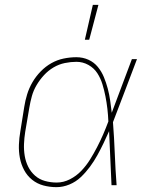

<svg xmlns="http://www.w3.org/2000/svg" viewBox="-20 -764 640 792"><path d="M213 8Q185 8 159 1Q133 -6 112.5 -22.5Q92 -39 79.5 -62.5Q67 -86 62 -112.5Q57 -139 58 -167Q59 -195 64 -223L80 -323Q84 -349 92 -375Q100 -401 114 -425Q128 -449 148 -469.5Q168 -490 192 -503.5Q216 -517 242.5 -522.5Q269 -528 295 -528Q322 -528 345 -517.5Q368 -507 383.5 -488Q399 -469 408.5 -446Q418 -423 424.5 -398.5Q431 -374 434.5 -349Q438 -324 441 -299Q462 -354 482.5 -409.5Q503 -465 524 -520H545Q520 -455 495.5 -389.5Q471 -324 446 -260Q451 -195 453.5 -130Q456 -65 461 0H440Q437 -56 435 -111.5Q433 -167 430 -223Q419 -198 407 -173Q395 -148 381.5 -123.5Q368 -99 351 -76Q334 -53 313.5 -33.5Q293 -14 266.5 -3Q240 8 213 8ZM214 -11Q242 -11 268.5 -24.5Q295 -38 315.5 -59.5Q336 -81 351.5 -106Q367 -131 380.5 -157Q394 -183 405.5 -209.5Q417 -236 427 -263Q426 -289 423 -315Q420 -341 415 -366.5Q410 -392 402.5 -416.5Q395 -441 381.5 -462Q368 -483 345 -496Q322 -509 295 -509Q272 -509 247.5 -504Q223 -499 201 -486Q179 -473 161.5 -454Q144 -435 131 -413Q118 -391 111.5 -367.5Q105 -344 101 -320L84 -220Q80 -195 79 -170Q78 -145 82 -121Q86 -97 96.5 -76Q107 -55 124.5 -39.5Q142 -24 165.5 -17.5Q189 -11 214 -11ZM330 -600 363 -744H386L348 -600Z"/></svg>

Font: Iosevka Thin Extended Oblique
Style: Regular
Weight: 100
Width: 7
Italic angle: -9°
Monospace: yes
Designer: Belleve Invis
Foundry: Belleve Invis
Version: Version 32.5.0; ttfautohint (v1.8.4)